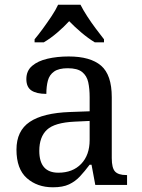

<svg xmlns="http://www.w3.org/2000/svg" viewBox="-20 -786 603 816"><path d="M205 10Q138 10 94 -29Q50 -68 50 -150Q50 -230 106.5 -268Q163 -306 278 -310L361 -313V-373Q361 -409 355 -436.5Q349 -464 329 -480Q309 -496 268 -496Q230 -496 210 -482Q190 -468 183.5 -443.5Q177 -419 177 -387Q135 -387 113.5 -401.5Q92 -416 92 -450Q92 -485 116.5 -506Q141 -527 182 -536.5Q223 -546 272 -546Q364 -546 409.5 -507Q455 -468 455 -373V-114Q455 -72 469 -57Q483 -42 517 -42H520V0H385L369 -86H361Q340 -58 320 -36.5Q300 -15 273.5 -2.5Q247 10 205 10ZM228 -52Q289 -52 325 -89.5Q361 -127 361 -191V-272L297 -269Q212 -265 179.5 -234.5Q147 -204 147 -145Q147 -52 228 -52ZM127 -619Q143 -638 162 -664Q181 -690 199 -717Q217 -744 227 -766H322Q333 -744 350.5 -717Q368 -690 387.5 -664Q407 -638 422 -619V-606H383Q355 -623 326 -647.5Q297 -672 274 -696Q252 -672 223.5 -647.5Q195 -623 166 -606H127Z"/></svg>

Font: Noto Serif Dogra
Style: Regular
Weight: 400
Designer: Ek Type
Foundry: Ek Type
Version: Version 1.005